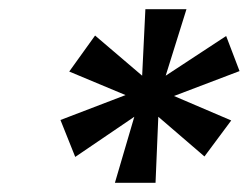

<svg xmlns="http://www.w3.org/2000/svg" viewBox="-20 -756 543 416"><path d="M229 -360 271 -503 143 -416 111 -496 252 -550 130 -601 186 -679 288 -592 295 -736H384L339 -592L470 -678L499 -602L357 -548L481 -495L423 -417L323 -503L317 -360Z"/></svg>

Font: DM Sans SemiBold
Style: Italic
Weight: 600
Italic angle: -10°
Designer: Colophon Foundry, Jonny Pinhorn
Foundry: Colophon Foundry
Version: Version 4.004;gftools[0.9.30]